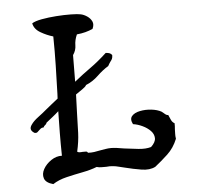

<svg xmlns="http://www.w3.org/2000/svg" viewBox="-53 -772 874 851"><g transform="rotate(-5 384.5 -346.5)"><path d="M460 -522Q460 -511 457 -505Q454 -499 449 -493Q447 -490 444 -485.5Q441 -481 438 -475Q413 -460 388 -436Q363 -412 333 -400Q329 -392 314 -382Q299 -372 285 -362Q283 -316 282 -276Q281 -230 279.5 -191.5Q278 -153 268 -109Q271 -106 277.5 -105.5Q284 -105 291 -106Q299 -106 306 -106Q313 -106 315 -100Q329 -99 343 -101Q357 -103 371 -106Q383 -108 395 -110Q407 -112 419 -112Q430 -112 445 -110Q460 -108 477 -105Q507 -101 539.5 -97.5Q572 -94 596 -101Q617 -121 616.5 -139Q616 -157 602 -171.5Q588 -186 567 -196Q546 -206 525 -209Q513 -232 524.5 -245.5Q536 -259 560.5 -264Q585 -269 611.5 -266Q638 -263 656 -253Q659 -251 666 -245Q670 -241 675 -238Q680 -235 684 -236Q689 -225 694 -213.5Q699 -202 709 -197Q709 -190 709 -183.5Q709 -177 708 -170Q708 -160 707.5 -150Q707 -140 709 -128Q693 -88 664 -61Q635 -34 607 -12Q582 1 545 -5Q508 -11 473 -20Q459 -23 446 -26.5Q433 -30 422 -31Q414 -32 406.5 -32Q399 -32 391 -31Q380 -31 369 -31Q358 -31 348 -34Q320 -23 283.5 -16Q247 -9 211.5 -0.5Q176 8 150 25Q117 16 110.5 -4Q104 -24 116 -45.5Q128 -67 151 -82.5Q174 -98 199 -97Q198 -149 198.5 -198Q199 -247 200 -295Q187 -283 173 -272Q159 -261 144 -249Q142 -242 137 -239Q132 -236 129 -229Q121 -229 116.5 -225.5Q112 -222 108 -218Q104 -214 100 -210.5Q96 -207 88 -208Q61 -223 78 -246Q88 -261 109.5 -277Q131 -293 146 -306Q158 -316 172.5 -327.5Q187 -339 202 -351Q202 -356 202.5 -361.5Q203 -367 203 -372Q205 -435 206.5 -497.5Q208 -560 207 -627Q179 -635 151.5 -651Q124 -667 119 -693Q133 -702 163 -707.5Q193 -713 228 -715.5Q263 -718 293.5 -717.5Q324 -717 337 -714Q351 -711 365 -701.5Q379 -692 385.5 -678Q392 -664 383 -645Q367 -638 350 -633.5Q333 -629 312 -627Q301 -602 301 -579.5Q301 -557 287 -537Q287 -486 286 -418Q287 -420 289 -421Q325 -450 359 -474Q393 -498 432 -534Q437 -534 445.5 -532Q454 -530 460 -522Z"/></g></svg>

Font: Yuji Mai
Style: Regular
Weight: 400
Designer: Kataoka Yuji
Foundry: Kinuta Font Factory
Version: Version 3.002